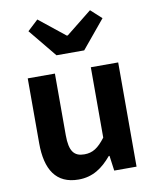

<svg xmlns="http://www.w3.org/2000/svg" viewBox="-94 -930 825 1016"><g transform="rotate(-10 318.5 -422.0)"><path d="M246 14C323 14 376 -24 424 -81H428L439 0H559V-560H412V-182C374 -132 344 -112 299 -112C244 -112 219 -142 219 -229V-560H73V-211C73 -70 125 14 246 14ZM244 -654H393L518 -805L460 -858L321 -747H316L177 -858L120 -805Z"/></g></svg>

Font: Noto Sans CJK SC
Style: Bold
Weight: 700
Designer: Ryoko NISHIZUKA 西塚涼子 (kana, bopomofo & ideographs); Paul D. Hunt (Latin, Greek & Cyrillic); Sandoll Communications 산돌커뮤니
Foundry: Adobe
Version: Version 2.004;hotconv 1.0.118;makeotfexe 2.5.65603